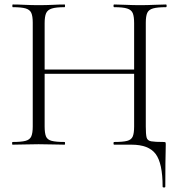

<svg xmlns="http://www.w3.org/2000/svg" viewBox="-20 -645 798 856"><path d="M150 -316V-335H600V-316ZM126 -81V-544Q126 -573 119.5 -587.5Q113 -602 94 -607.5Q75 -613 37 -613Q35 -613 35 -619Q35 -625 37 -625Q61 -625 90.5 -623.5Q120 -622 152 -622Q187 -622 216 -623.5Q245 -625 268 -625Q270 -625 270 -619Q270 -613 268 -613Q230 -613 211 -607Q192 -601 185.5 -586Q179 -571 179 -542V-81Q179 -52 185 -37Q191 -22 210.5 -17Q230 -12 268 -12Q270 -12 270 -6Q270 0 268 0Q244 0 215.5 -1Q187 -2 152 -2Q120 -2 90 -1Q60 0 36 0Q34 0 34 -6Q34 -12 36 -12Q74 -12 93.5 -17Q113 -22 119.5 -37Q126 -52 126 -81ZM566 0H489Q486 0 486 -6Q486 -12 489 -12Q528 -12 547 -17Q566 -22 572 -37Q578 -52 578 -81V-542Q578 -571 572 -586Q566 -601 547 -607Q528 -613 489 -613Q486 -613 486 -619Q486 -625 489 -625Q512 -625 541.5 -623.5Q571 -622 605 -622Q637 -622 667 -623.5Q697 -625 720 -625Q723 -625 723 -619Q723 -613 720 -613Q682 -613 662.5 -607.5Q643 -602 636.5 -587.5Q630 -573 630 -544V-81Q630 -47 633.5 -32.5Q637 -18 654 -15Q671 -12 709 -12Q717 -12 718 -10Q719 -8 719 0Q719 13 718.5 30Q718 47 717.5 82.5Q717 118 717 187Q717 191 711 191Q705 191 705 187Q705 83 674 41.5Q643 0 566 0Z"/></svg>

Font: Cormorant Garamond Light
Style: Regular
Weight: 300
Designer: Christian Thalmann (Catharsis Fonts)
Foundry: Catharsis Fonts
Version: Version 4.001